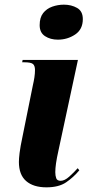

<svg xmlns="http://www.w3.org/2000/svg" viewBox="-20 -793 379 823"><path d="M228 -623Q196 -623 173 -638Q150 -653 150 -685Q150 -718 165 -737Q180 -756 204 -764.5Q228 -773 254 -773Q286 -773 310.5 -759Q335 -745 335 -711Q335 -667 302 -645Q269 -623 228 -623ZM179 10Q123 10 92 -17Q61 -44 61 -99Q61 -113 64 -138Q67 -163 77 -210L121 -428Q125 -445 127.5 -461.5Q130 -478 130 -493Q130 -511 121.5 -518.5Q113 -526 84 -526H75L77 -536H314L230 -145Q217 -87 217 -55Q217 -40 221 -29Q225 -18 240 -18Q257 -18 277 -36Q297 -54 313 -72L320 -63Q295 -33 263.5 -11.5Q232 10 179 10Z"/></svg>

Font: Noto Serif Display ExtraCondensed Black
Style: Italic
Weight: 900
Width: 2
Italic angle: -12°
Designer: Monotype Design Team
Foundry: Monotype Imaging Inc.
Version: Version 2.009